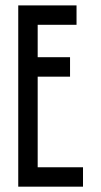

<svg xmlns="http://www.w3.org/2000/svg" viewBox="-20 -704 382 724"><path d="M268.6 -683.6Q268.6 -665 268.6 -610.4Q232.4 -610.4 122.1 -610.4Q122.1 -580.1 122.1 -488.3Q152.3 -488.3 244.1 -488.3Q244.1 -469.7 244.1 -415Q213.9 -415 122.1 -415Q122.1 -329.1 122.1 -73.2Q165 -73.2 293 -73.2Q293 -54.7 293 0Q231.4 0 48.8 0Q48.8 -25.4 48.8 -62.5Q48.8 -174.8 48.8 -398.4Q48.8 -469.7 48.8 -683.6Q103.5 -683.6 268.6 -683.6Z"/></svg>

Font: ZAANS 2018
Style: Regular
Weight: 400
Designer: Counter Creatives
Version: Version 1.0 - 24-01-18